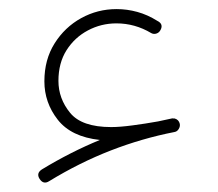

<svg xmlns="http://www.w3.org/2000/svg" viewBox="-20 -378 471 414"><path d="M65.4 7.8Q57.6 -4.4 70.3 -12.7Q132.3 -50.3 195.3 -76.2Q133.3 -83 104.5 -119.9Q75.7 -156.7 75.7 -202.6Q75.7 -249.5 97.7 -284.4Q119.6 -319.3 155 -338.9Q190.4 -358.4 231.4 -358.4Q253.9 -358.4 276.1 -352.3Q298.3 -346.2 319.3 -333Q333 -326.2 326.2 -313.5Q323.2 -307.6 317.4 -305.7Q311.5 -303.7 306.2 -306.6Q271 -327.6 231 -327.6Q198.2 -327.6 169.7 -312.5Q141.1 -297.4 123.5 -269.8Q106 -242.2 106 -203.6Q106 -165.5 131.1 -134.8Q156.2 -104 219.7 -104Q238.8 -104 266.1 -107.7Q293.5 -111.3 320.8 -116.2Q335.4 -119.6 350.6 -122.6Q352.1 -123 353.5 -122.6Q353.5 -122.6 354 -122.6Q355 -122.6 356 -122.6Q356 -122.6 356.4 -122.6Q365.7 -120.1 367.7 -110.8Q368.7 -105 365.2 -99.6Q361.8 -94.2 356 -93.3Q286.1 -79.6 218.8 -53.5Q151.4 -27.3 85.9 12.7Q73.7 20.5 65.4 7.8Z"/></svg>

Font: Mikhak ExtraLight
Style: Regular
Weight: 200
Designer: Amin Abedi
Version: Version 3.3